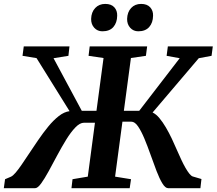

<svg xmlns="http://www.w3.org/2000/svg" viewBox="-47 -986 1135 1006"><path d="M-27 0 -20.5 -47 10 -60Q21 -65 35 -81.5Q49 -98 66.2 -123Q83.5 -148 102.5 -177Q126.5 -213 152.5 -251.2Q178.5 -289.5 205.8 -322.8Q233 -356 261.2 -378Q289.5 -400 317.5 -403.5L144.5 -681.5L71 -693.5L77.5 -743H317L311.5 -693.5L233.5 -681L381.5 -405.5H458.5L495.5 -682L417 -693.5L423 -743H724L717.5 -693.5L639 -682L602 -405.5H682.5L894.5 -681L826 -693.5L832.5 -743H1068L1061.5 -693.5L994.5 -681L752.5 -396.5Q771 -388 788.2 -367.2Q805.5 -346.5 822 -318.5Q838.5 -290.5 853.5 -258.8Q868.5 -227 882 -195.5Q893 -170 903.8 -147.2Q914.5 -124.5 925 -106.2Q935.5 -88 945 -76.2Q954.5 -64.5 962.5 -61.5L1008.5 -48L1003 0H834Q819 0 803.8 -25Q788.5 -50 773.2 -90Q758 -130 742.2 -174.5Q726.5 -219 710 -258.8Q693.5 -298.5 676.5 -323.5Q659.5 -348.5 641 -348.5H594.5L556 -60.5L639.5 -47L632.5 0H327.5L333 -47L413 -60.5L450.5 -343H393.5Q371.5 -343 347.8 -318.2Q324 -293.5 300 -254.5Q276 -215.5 252.5 -171.5Q229 -127.5 207.8 -88.5Q186.5 -49.5 168.5 -24.8Q150.5 0 137 0ZM489.5 -822Q463.5 -822 446.8 -840.5Q430 -859 430.5 -887Q431.5 -922.5 451.8 -944Q472 -965.5 504.5 -965.5Q536 -965.5 552 -947.8Q568 -930 567 -903.5Q566.5 -867 547 -844.5Q527.5 -822 489.5 -822ZM677.5 -822Q652 -822 635.2 -840.5Q618.5 -859 619 -887Q620 -922.5 640 -944Q660 -965.5 692.5 -965.5Q723.5 -965.5 739.8 -947.8Q756 -930 755 -903.5Q754.5 -867 734.8 -844.5Q715 -822 677.5 -822Z"/></svg>

Font: Merriweather 20pt
Style: Bold Italic
Weight: 700
Italic angle: -7.8°
Version: Version 2.101